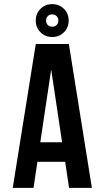

<svg xmlns="http://www.w3.org/2000/svg" viewBox="-20 -914 522 934"><path d="M427 0H316L297 -127H162L143 0H42L154 -700H315ZM176 -222H282L229 -576ZM154 -814Q154 -848 177 -871Q200 -894 234 -894Q268 -894 291 -871Q314 -848 314 -814Q314 -780 291 -757Q268 -734 234 -734Q200 -734 177 -757Q154 -780 154 -814ZM204 -814Q204 -801 212.5 -792.5Q221 -784 234 -784Q247 -784 255.5 -792.5Q264 -801 264 -814Q264 -827 255.5 -835.5Q247 -844 234 -844Q221 -844 212.5 -835.5Q204 -827 204 -814Z"/></svg>

Font: Bebas Neue Bold
Style: Regular
Weight: 700
Designer: Ryoichi Tsunekawa & LGV (GE)
Foundry: Free Software Foundation, Inc.
Version: Version 1.003 August 13, 2016